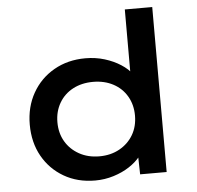

<svg xmlns="http://www.w3.org/2000/svg" viewBox="-53 -794 879 858"><g transform="rotate(-5 386.5 -365.0)"><path d="M340 10Q261 10 200 -25.5Q139 -61 104.5 -122.5Q70 -184 70 -264Q70 -343 105 -405Q140 -467 202 -502.5Q264 -538 343 -538Q389 -538 429.5 -525.5Q470 -513 501.5 -492.5Q533 -472 551 -447Q569 -422 571 -396L538 -392V-740H661V0H542L539 -132L563 -127Q562 -102 543 -78.5Q524 -55 493.5 -35Q463 -15 423 -2.5Q383 10 340 10ZM368 -96Q419 -96 458.5 -118Q498 -140 520 -177.5Q542 -215 542 -264Q542 -312 520 -350Q498 -388 458.5 -409Q419 -430 368 -430Q317 -430 277.5 -409Q238 -388 216 -350Q194 -312 194 -264Q194 -215 216 -177.5Q238 -140 277.5 -118Q317 -96 368 -96Z"/></g></svg>

Font: Lexend Exa Medium
Style: Regular
Weight: 500
Designer: Bonnie Shaver-Troup, Thomas Jockin
Foundry: Lexend
Version: Version 1.007